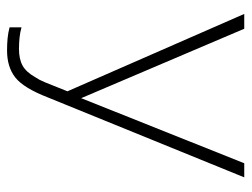

<svg xmlns="http://www.w3.org/2000/svg" viewBox="-102 -432 696 531"><g transform="rotate(90 245.5 -166.0)"><path d="M193 84Q200 74 206.5 58.5Q213 43 232 -5L18 -494H59L251 -43L431 -494H470L249 49Q223 116 194 139Q165 162 119 162Q101 162 85.5 160.5Q70 159 55 155V122Q69 126 84 127.5Q99 129 115 129Q143 129 161 119Q179 109 193 84Z"/></g></svg>

Font: Blinker ExtraLight
Style: Regular
Weight: 200
Designer: Juergen Huber
Foundry: supertype
Version: Version 1.017;hotconv 1.0.117;makeotfexe 2.5.65602